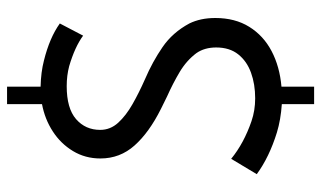

<svg xmlns="http://www.w3.org/2000/svg" viewBox="-203 -604 910 544"><g transform="rotate(-90 252.0 -332.0)"><path d="M278.5 103H229V11.5Q184.5 8.5 148.5 -2.5Q79 -24 30.5 -59.5L74 -132Q118 -96 180.5 -74.5Q211 -64 245.5 -64Q285.5 -64 318 -75.8Q350.5 -87.5 370 -112Q389.5 -136.5 389.5 -174.5Q389.5 -207.5 373.5 -230.5Q352.5 -258.5 320.2 -277.8Q288 -297 251 -313.5L215.5 -331Q148.5 -364.5 111.8 -405.8Q75 -447 75 -502.5Q75 -545.5 96 -580.2Q117 -615 151.8 -637.5Q186.5 -660 229 -668V-767H278.5V-672Q320 -671 352.5 -662.5Q417 -646.5 457.5 -617.5L423 -551.5Q391 -575 336.5 -591Q310 -598 280 -598Q217 -598 186.5 -571.5Q156 -545 156 -503Q156 -474.5 176.2 -452.2Q196.5 -430 229 -411.5Q261.5 -393 300 -376Q349 -355 390.5 -326.5Q432 -298 457.5 -250.5Q473 -219 473 -177Q473 -121 448 -80.8Q423 -40.5 379.2 -17.5Q335.5 5.5 278.5 10.5Z"/></g></svg>

Font: Lucymar Sans
Style: Regular
Weight: 400
Foundry: The League of Moveable Type (original font) / Main changes by Cristiano Sobral with portions from Mirco Monsees
Version: Version 2.001;August 30, 2020;FontCreator 13.0.0.2681 64-bit